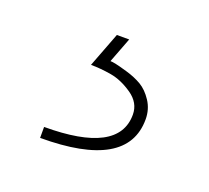

<svg xmlns="http://www.w3.org/2000/svg" viewBox="-60 -74 430 395"><g transform="rotate(20 155.5 123.5)"><path d="M136 -3H163L142 52Q146 52 153.5 53.5Q161 55 180 60.5Q199 66 213.5 74.5Q228 83 239.5 100.5Q251 118 251 140Q251 250 60 250V226Q223 226 223 140Q223 114 199 97.5Q175 81 151.5 77Q128 73 107 73Z"/></g></svg>

Font: Fivo Sans Thin
Style: Regular
Weight: 250
Foundry: Alexander Slobzheninov
Version: 1.0